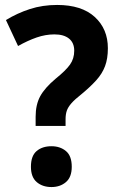

<svg xmlns="http://www.w3.org/2000/svg" viewBox="-20 -744 477 776"><path d="M124 -272Q124 -321 142.5 -355Q161 -389 205 -426Q246 -459 263 -483Q280 -507 280 -539Q280 -571 259 -588Q238 -605 200 -605Q164 -605 128 -592.5Q92 -580 53 -558L4 -663Q50 -691 101 -707.5Q152 -724 211 -724Q310 -724 363 -675.5Q416 -627 416 -549Q416 -507 404.5 -476.5Q393 -446 369 -419.5Q345 -393 310 -364Q282 -342 268.5 -326.5Q255 -311 250 -296.5Q245 -282 245 -262V-235H124ZM105 -70Q105 -114 128 -133.5Q151 -153 188 -153Q223 -153 246.5 -133.5Q270 -114 270 -70Q270 -28 246.5 -8Q223 12 188 12Q152 12 128.5 -8Q105 -28 105 -70Z"/></svg>

Font: Noto Sans SemiCondensed
Style: Bold
Weight: 700
Width: 4
Designer: Monotype Design Team
Foundry: Monotype Imaging Inc.
Version: Version 2.013; ttfautohint (v1.8.4.7-5d5b)